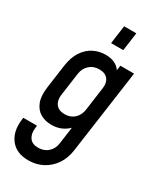

<svg xmlns="http://www.w3.org/2000/svg" viewBox="-230 -829 918 1092"><g transform="rotate(30 229.0 -283.5)"><path d="M153.5 183Q205 183 247 160.8Q289 138.5 316.5 98.2Q344 58 351.5 4.5L428.5 -545H338.5L334 -513Q303 -557.5 235.5 -557.5Q195 -557.5 158.5 -539.5Q122 -521.5 96 -483Q70 -444.5 61.5 -383.5L40.5 -232Q32 -171 47.2 -132.2Q62.5 -93.5 93.8 -75.5Q125 -57.5 165.5 -57.5Q200 -57.5 227.5 -69Q255 -80.5 276 -101.5L261 8.5Q256 46.5 230.2 69.8Q204.5 93 166 93Q127.5 93 110 69.5Q92.5 46 96 8.5L98.5 -12.5H8.5L6.5 3.5Q-3 83.5 36 133.2Q75 183 153.5 183ZM201 -147.5Q162.5 -147.5 144 -171Q125.5 -194.5 130.5 -232L151.5 -383.5Q157 -421 182.2 -444.2Q207.5 -467.5 246 -467.5Q285 -467.5 303 -444.5Q321 -421.5 315.5 -383.5L294.5 -231.5Q289.5 -194.5 264.8 -171Q240 -147.5 201 -147.5ZM228.5 -630H308.5L325 -750H245Z"/></g></svg>

Font: Mohave Medium
Style: Italic
Weight: 500
Italic angle: -8°
Designer: Gumpita Rahayu
Foundry: Tokotype
Version: Version 2.002; ttfautohint (v1.8.3)